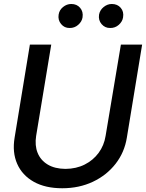

<svg xmlns="http://www.w3.org/2000/svg" viewBox="-20 -957 751 988"><path d="M602.1 -727.5H711.4L632.8 -249Q620.6 -172.9 574.7 -114Q528.8 -55.2 458 -21.7Q387.2 11.7 300.3 11.7Q212.9 11.7 153.6 -21.7Q94.2 -55.2 68.4 -114Q42.5 -172.9 55.2 -249L133.8 -727.5H243.7L166 -257.8Q158.2 -208.5 173.6 -170.4Q189 -132.3 225.3 -110.4Q261.7 -88.4 316.9 -87.9Q372.6 -88.4 416 -110.4Q459.5 -132.3 487.5 -170.4Q515.6 -208.5 523.4 -257.8ZM338.4 -813Q311.5 -812.5 294.4 -833.3Q277.3 -854 281.7 -881.8Q285.2 -905.3 304.4 -920.9Q323.7 -936.5 346.7 -936.5Q375.5 -936.5 392.3 -916.7Q409.2 -897 404.8 -867.7Q401.4 -845.7 382.3 -829.1Q363.3 -812.5 338.4 -813ZM546.9 -813Q520.5 -812.5 502.9 -832.8Q485.4 -853 489.7 -881.8Q494.1 -905.3 513.4 -920.9Q532.7 -936.5 555.2 -936.5Q584.5 -936.5 601.3 -916.7Q618.2 -897 613.3 -867.7Q609.9 -845.7 591.1 -829.1Q572.3 -812.5 546.9 -813Z"/></svg>

Font: Inter Tight Medium
Style: Italic
Weight: 500
Italic angle: -9.39999°
Designer: Rasmus Andersson
Foundry: rsms
Version: Version 3.004